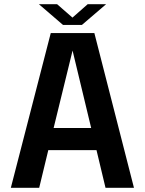

<svg xmlns="http://www.w3.org/2000/svg" viewBox="-20 -896 690 916"><path d="M165.5 -876H252.4L325.7 -812L398.4 -876H486.3L370.6 -776.9H280.8ZM31.7 0 222.2 -738.3H430.2L619.1 0H483.4L440.4 -179.7H210.4L167 0ZM235.8 -285.2H415L326.2 -654.8Z"/></svg>

Font: Epilogue SemiBold
Style: Regular
Weight: 600
Designer: Tyler Finck
Foundry: Etcetera Type Co
Version: Version 2.112